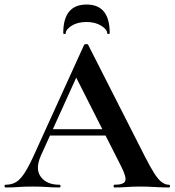

<svg xmlns="http://www.w3.org/2000/svg" viewBox="-28 -827 770 847"><path d="M171 -229 186 -257H474L481 -229ZM717 -12Q722 -12 722 -6Q722 0 717 0Q687 0 654.5 -2Q622 -4 592 -4Q558 -4 533 -2Q508 0 477 0Q473 0 473 -6Q473 -12 477 -12Q518 -12 524.5 -28.5Q531 -45 506 -94L303 -495L352 -581L153 -142Q126 -82 152 -47Q178 -12 234 -12Q239 -12 239 -6Q239 0 234 0Q204 0 179 -2Q154 -4 116 -4Q77 -4 53.5 -2Q30 0 -4 0Q-8 0 -8 -6Q-8 -12 -4 -12Q23 -12 42.5 -23.5Q62 -35 81.5 -65.5Q101 -96 126 -152L343 -629Q344 -632 352 -632.5Q360 -633 361 -629L611 -137Q635 -90 652.5 -62.5Q670 -35 685.5 -23.5Q701 -12 717 -12ZM262 -680Q262 -677 256.5 -677Q251 -677 251 -681Q251 -807 354 -807Q456 -807 456 -681Q456 -677 450.5 -677Q445 -677 445 -680Q445 -697 418.5 -713.5Q392 -730 354 -730Q314 -730 288 -713.5Q262 -697 262 -680Z"/></svg>

Font: Cormorant Infant Light
Style: Regular
Weight: 300
Designer: Christian Thalmann (Catharsis Fonts)
Foundry: Catharsis Fonts
Version: Version 4.001